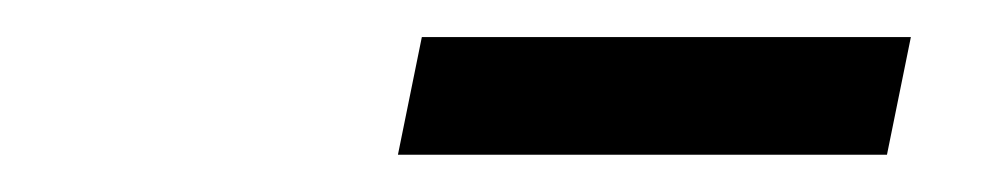

<svg xmlns="http://www.w3.org/2000/svg" viewBox="-20 -672 526 102"><path d="M204.1 -652.3H463.9L451.2 -589.8H191.4Z"/></svg>

Font: Dinish
Style: Italic
Weight: 400
Italic angle: -12°
Designer: Bert Driehuis
Foundry: Playbeing
Version: Version 3.002; git-62d0f29-release